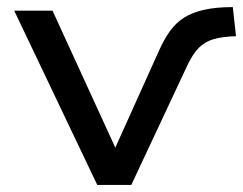

<svg xmlns="http://www.w3.org/2000/svg" viewBox="-20 -521 685 541"><path d="M254 0 20 -491H128L315 -83H295L427 -376Q442 -410 459 -433.5Q476 -457 499 -471.5Q522 -486 555.5 -493.5Q589 -501 636 -501L645 -419Q608 -418 583 -411Q558 -404 540.5 -386.5Q523 -369 508 -337L350 0Z"/></svg>

Font: Nunito Sans 10pt SemiExpanded Medium
Style: Regular
Weight: 500
Width: 6
Designer: Vernon Adams
Foundry: Vernon Adams
Version: Version 3.101;gftools[0.9.27]